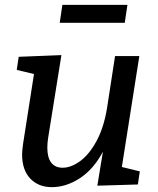

<svg xmlns="http://www.w3.org/2000/svg" viewBox="-20 -761 649 791"><path d="M482 -73 556 -55 548 -1 381 4 404 -136Q365 -63 308.5 -26.5Q252 10 194 10Q138 10 104.5 -25.5Q71 -61 71 -125Q71 -138 75 -168L120 -456L49 -473L57 -527L233 -534L178 -191Q175 -170 175 -152Q175 -112 191 -91Q207 -70 238 -70Q273 -70 310.5 -97.5Q348 -125 378 -180.5Q408 -236 421 -316L454 -530H554ZM237 -741H505L494 -667H226Z"/></svg>

Font: Bitter Pro Medium
Style: Italic
Weight: 500
Italic angle: -9°
Designer: Sol Matas, and Bitter project Authors
Foundry: Sol Matas
Version: Version 1.010